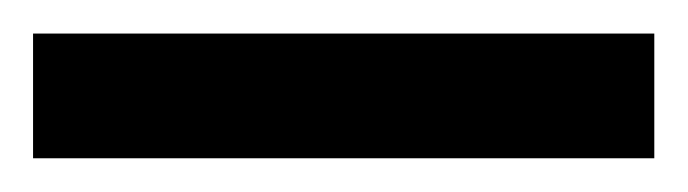

<svg xmlns="http://www.w3.org/2000/svg" viewBox="-76 -711 412 115"><path d="M315.9 -690.9V-616.2H-56.2V-690.9Z"/></svg>

Font: XB Khoramshahr
Style: Bold
Weight: 700
Designer: Behnam
Foundry: Irmug
Version: Version 8.005 2009